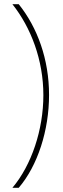

<svg xmlns="http://www.w3.org/2000/svg" viewBox="-20 -734 301 912"><path d="M213 -283C213 -452 158 -603 69 -714H39C127 -603 186 -449 186 -282C186 -118 130 50 39 158H69C159 53 213 -115 213 -283Z"/></svg>

Font: Noto Sans Gujarati UI Condensed Thin
Style: Regular
Weight: 100
Width: 3
Designer: Jelle Bosma - Monotype Design Team, Universal Thirst
Foundry: Monotype Imaging Inc.
Version: Version 2.106